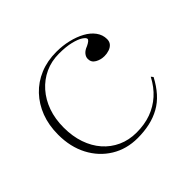

<svg xmlns="http://www.w3.org/2000/svg" viewBox="-127 -679 858 858"><g transform="rotate(-45 302.0 -250.0)"><path d="M301 15Q231 15 176.5 -18.5Q122 -52 91 -111Q60 -170 60 -247Q60 -307 78.5 -355.5Q97 -404 131 -440Q165 -476 212 -495.5Q259 -515 316 -515Q355 -515 391 -506.5Q427 -498 455.5 -482.5Q484 -467 500.5 -444.5Q517 -422 517 -395Q517 -379 508.5 -369Q500 -359 485.5 -354Q471 -349 455 -349Q432 -349 412.5 -360Q393 -371 393 -393Q393 -406 402.5 -417.5Q412 -429 431 -436Q456 -448 456 -457Q456 -465 440 -475.5Q424 -486 393.5 -493.5Q363 -501 319 -501Q271 -501 231 -482.5Q191 -464 161.5 -430.5Q132 -397 116 -352Q100 -307 100 -252Q100 -197 115.5 -152Q131 -107 159.5 -74.5Q188 -42 227.5 -24Q267 -6 315 -6Q366 -6 407 -21Q448 -36 480.5 -65Q513 -94 536 -138L544 -128Q524 -90 499.5 -62.5Q475 -35 444.5 -18Q414 -1 378 7Q342 15 301 15Z"/></g></svg>

Font: Kalnia ExtraLight
Style: Regular
Weight: 250
Designer: Frida Medrano
Foundry: Frida Medrano
Version: Version 1.105